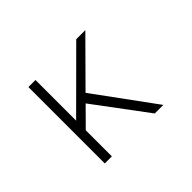

<svg xmlns="http://www.w3.org/2000/svg" viewBox="-134 -951 1269 1269"><g transform="rotate(-45 500.0 -317.0)"><path d="M773 40H693L417 -330L292 -204V40H226V-674H292V-294L673 -674H758L466 -380Z"/></g></svg>

Font: NanumGothicCoding
Style: Regular
Weight: 400
Monospace: yes
Designer: Kwon Bruce; Nicolas Noh; Sung-woo Choi; Go-un Cha; Soo-hyun Park;
Foundry: NHN Corporation
Version: Version 2.000;PS 1;hotconv 1.0.49;makeotf.lib2.0.14853